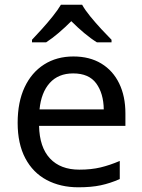

<svg xmlns="http://www.w3.org/2000/svg" viewBox="-20 -786 604 816"><path d="M292 -546Q361 -546 410.5 -516Q460 -486 486.5 -431.5Q513 -377 513 -304V-251H146Q148 -160 192.5 -112.5Q237 -65 317 -65Q368 -65 407.5 -74.5Q447 -84 489 -102V-25Q448 -7 408 1.5Q368 10 313 10Q237 10 178.5 -21Q120 -52 87.5 -113.5Q55 -175 55 -264Q55 -352 84.5 -415Q114 -478 167.5 -512Q221 -546 292 -546ZM291 -474Q228 -474 191.5 -433.5Q155 -393 148 -321H421Q420 -389 389 -431.5Q358 -474 291 -474ZM329 -766Q341 -744 363.5 -716.5Q386 -689 410.5 -662.5Q435 -636 454 -617V-606H392Q366 -622 338 -645.5Q310 -669 283 -696Q256 -669 229 -646Q202 -623 176 -606H116V-617Q135 -637 158.5 -663Q182 -689 204 -716.5Q226 -744 239 -766Z"/></svg>

Font: Noto Sans Nushu
Style: Regular
Weight: 400
Designer: Lisa Huang
Foundry: Lisa Huang
Version: Version 1.003; ttfautohint (v1.8.4.7-5d5b)